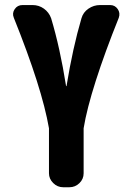

<svg xmlns="http://www.w3.org/2000/svg" viewBox="-20 -540 540 779"><path d="M426.8 -519.5Q446.3 -519.5 457.5 -503.4Q468.8 -487.3 461.9 -467.8Q405.3 -327.1 368.7 -212.4Q332 -97.7 319.3 -19.5V163.1Q319.3 186.5 302.2 203.1Q285.2 219.7 261.7 219.7H236.3Q212.9 219.7 195.8 202.6Q178.7 185.5 178.7 163.1V-19.5Q150.4 -183.6 36.1 -467.8Q28.3 -486.3 39.6 -502.9Q50.8 -519.5 71.3 -519.5H112.3Q137.7 -519.5 158.2 -504.9Q178.7 -490.2 187.5 -465.8Q223.6 -345.7 248 -191.4Q248 -190.4 249 -190.4Q250 -190.4 250 -191.4Q275.4 -346.7 310.5 -465.8Q317.4 -490.2 338.9 -504.9Q360.4 -519.5 385.7 -519.5Z"/></svg>

Font: Rounded Mgen+ 2m bold
Style: Bold
Weight: 700
Designer: [Source Han Sans]
Ryoko NISHIZUKA  (kana & ideographs); Paul D. Hunt (Latin, Greek & Cyrillic); Wenlong ZHANG  (bopomofo
Version: Version 1.059.20150602